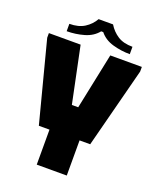

<svg xmlns="http://www.w3.org/2000/svg" viewBox="-157 -958 863 1052"><g transform="rotate(20 274.5 -432.5)"><path d="M3 -700H188L256 -373H293L361 -700H545V-673L424 -205H362V0H187V-204H125L3 -673ZM233 -865H317Q339 -829 372.5 -807.5Q406 -786 459 -786V-743Q408 -743 359 -757Q310 -771 281 -807H269Q240 -771 191 -757Q142 -743 91 -743V-786Q144 -786 178.5 -808Q213 -830 233 -865Z"/></g></svg>

Font: Phudu ExtraBold
Style: Regular
Weight: 800
Version: Version 1.005;gftools[0.9.23]